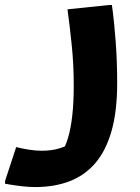

<svg xmlns="http://www.w3.org/2000/svg" viewBox="-64 -498 566 778"><path d="M1.6 98Q27.6 104.4 53.9 108.6Q80.1 112.8 106 112.8Q145.6 112.8 177.1 103Q208.6 93.2 224.3 82.9L182.8 123.7Q200.4 99 211.7 60.6Q223.1 22.3 228.9 -30.4Q234.8 -83.1 234.8 -149.6Q234.8 -236.2 226.8 -313.6Q218.9 -391 209.5 -460.2L378.7 -477.8H389.5Q398.9 -409.6 404.9 -328Q410.8 -246.3 410.8 -162Q410.8 -46.5 387.7 33.9Q364.6 114.2 321.3 164Q277.9 213.8 216.7 236.9Q155.4 260 78.4 260Q52.4 260 23.9 256.6Q-4.6 253.2 -24.1 249.8Q-43.6 246.4 -43.6 246.4V235.6Z"/></svg>

Font: Kufam
Style: Italic
Weight: 400
Italic angle: -11°
Designer: Artur Schmal
Foundry: Original Type
Version: Version 1.301; ttfautohint (v1.8.3)